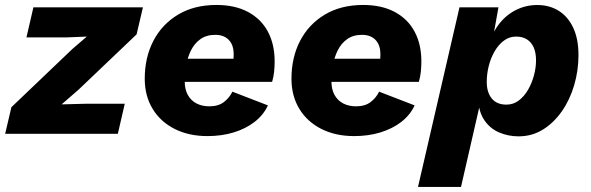

<svg xmlns="http://www.w3.org/2000/svg" viewBox="-38 -529 2338 759"><path d="M-17.6 0 7 -105.2 248.4 -335.6 305.2 -384.4 226.2 -381.2H66.6L94 -500H527L502 -393.2L272.8 -174.8L205.6 -116.4L298 -118.8H455.2L427.8 0Z M782.1 9Q708.4 9 652.4 -19.3Q596.4 -47.6 565.3 -98.8Q534.2 -149.9 534.2 -217.7Q534.2 -301.8 568.4 -367.7Q602.7 -433.5 666.3 -471.4Q729.9 -509.4 817.6 -509.4Q890.8 -509.4 942.4 -481.8Q993.9 -454.3 1020.8 -404.3Q1047.7 -354.3 1047.7 -286.4Q1047.7 -266.7 1045.7 -246Q1043.7 -225.4 1037.7 -205.4H644.1L643.7 -296.8H927.1L879.8 -271.3Q884.2 -284.6 885 -294.6Q885.8 -304.6 885.8 -313.9Q885.8 -340 876.8 -356.9Q867.7 -373.9 851.6 -382.6Q835.5 -391.3 813.6 -391.3Q777.9 -391.3 754.3 -374.3Q730.7 -357.4 717 -329.8Q703.4 -302.3 697.8 -270.1Q692.2 -238 692.2 -207.9Q692.2 -175.8 704.4 -153.8Q716.6 -131.7 738.5 -120.2Q760.5 -108.7 789.4 -108.7Q825.1 -108.7 847 -125.5Q868.9 -142.2 880.7 -166.6L1021.1 -112.4Q1003.5 -74.3 968.5 -47.2Q933.4 -20.1 885.8 -5.5Q838.3 9 782.1 9Z M1362.1 9Q1288.4 9 1232.4 -19.3Q1176.4 -47.6 1145.3 -98.8Q1114.2 -149.9 1114.2 -217.7Q1114.2 -301.8 1148.4 -367.7Q1182.7 -433.5 1246.3 -471.4Q1309.9 -509.4 1397.6 -509.4Q1470.8 -509.4 1522.4 -481.8Q1573.9 -454.3 1600.8 -404.3Q1627.7 -354.3 1627.7 -286.4Q1627.7 -266.7 1625.7 -246Q1623.7 -225.4 1617.7 -205.4H1224.1L1223.7 -296.8H1507.1L1459.8 -271.3Q1464.2 -284.6 1465 -294.6Q1465.8 -304.6 1465.8 -313.9Q1465.8 -340 1456.8 -356.9Q1447.7 -373.9 1431.6 -382.6Q1415.5 -391.3 1393.6 -391.3Q1357.9 -391.3 1334.3 -374.3Q1310.7 -357.4 1297 -329.8Q1283.4 -302.3 1277.8 -270.1Q1272.2 -238 1272.2 -207.9Q1272.2 -175.8 1284.4 -153.8Q1296.6 -131.7 1318.5 -120.2Q1340.5 -108.7 1369.4 -108.7Q1405.1 -108.7 1427 -125.5Q1448.9 -142.2 1460.7 -166.6L1601.1 -112.4Q1583.5 -74.3 1548.5 -47.2Q1513.4 -20.1 1465.8 -5.5Q1418.3 9 1362.1 9Z M1614.4 210 1778.4 -500H1932.4L1902 -329.6L1891.4 -336.2Q1902.8 -390.2 1930.9 -428.8Q1959 -467.4 1999.3 -488.3Q2039.6 -509.2 2085.6 -509.2Q2133.8 -509.2 2170.4 -486.5Q2207 -463.8 2227.9 -419.6Q2248.8 -375.4 2248.8 -311Q2248.8 -250.6 2232 -192.9Q2215.2 -135.2 2183.5 -89.6Q2151.8 -44 2108.6 -17Q2065.4 10 2011.6 10Q1971.6 10 1935.4 -5.3Q1899.2 -20.6 1876.3 -54.5Q1853.4 -88.4 1852.2 -142L1872.6 -174.6L1784.4 210ZM1964 -115.4Q1991 -115.4 2012.5 -131.5Q2034 -147.6 2049.2 -173.7Q2064.4 -199.8 2072.7 -230.7Q2081 -261.6 2081 -290.6Q2081 -320.6 2071.8 -341.5Q2062.6 -362.4 2044.9 -373.4Q2027.2 -384.4 2002.2 -384.4Q1975.8 -384.4 1954.4 -368.7Q1933 -353 1917.7 -326.8Q1902.4 -300.6 1894.3 -269Q1886.2 -237.4 1886.2 -205Q1886.2 -164 1906 -139.7Q1925.8 -115.4 1964 -115.4Z"/></svg>

Font: Work Sans
Style: Italic
Weight: 400
Italic angle: -13°
Designer: Wei Huang
Foundry: Wei Huang
Version: Version 2.012